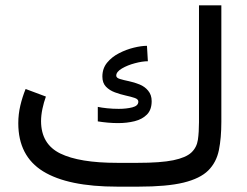

<svg xmlns="http://www.w3.org/2000/svg" viewBox="-20 -697 921 717"><path d="M417.5 -88.9H494.6Q580.1 -88.9 627.2 -98.6Q674.3 -108.4 694.6 -127.4Q714.8 -146.5 719 -175Q723.1 -203.6 723.1 -240.7V-677.2H806.6V-242.2Q806.6 -181.6 797.4 -136.2Q788.1 -90.8 757.8 -60.5Q727.5 -30.3 665.5 -15.1Q603.5 0 498 0H417.5Q233.9 0 141.1 -57.1Q48.3 -114.3 48.3 -236.8Q48.3 -270.5 55.9 -302.7Q63.5 -335 75.7 -364.7L151.4 -336.4Q143.6 -314.9 138.4 -290.5Q133.3 -266.1 133.3 -244.1Q133.8 -158.7 205.1 -123.8Q276.4 -88.9 417.5 -88.9ZM345.2 -297.9Q358.9 -294.9 380.1 -292.7Q401.4 -290.5 423.3 -290.5Q451.7 -290.5 474.1 -296.1Q496.6 -301.8 496.6 -317.4Q496.6 -326.7 482.9 -331.3Q469.2 -335.9 449.2 -340.3Q429.2 -344.7 409.2 -352.1Q389.2 -359.4 375.7 -373.3Q362.3 -387.2 362.3 -411.1Q362.3 -441.4 379.9 -462.9Q397.5 -484.4 424.6 -498.3Q451.7 -512.2 479.7 -519Q507.8 -525.9 528.8 -525.9L532.2 -468.3Q511.7 -468.3 483.9 -460.9Q456.1 -453.6 435.1 -441.2Q414.1 -428.7 414.1 -414.6Q414.1 -406.2 427.7 -402.1Q441.4 -397.9 461.4 -393.8Q481.4 -389.6 501.2 -381.6Q521 -373.5 533.2 -358.4Q546.4 -342.8 546.4 -319.3Q546.4 -287.1 528.8 -269.3Q511.2 -251.5 482.7 -244.4Q454.1 -237.3 421.4 -237.3Q402.3 -237.3 383.1 -239Q363.8 -240.7 345.2 -243.7Z"/></svg>

Font: Vazirmatn RD
Style: Regular
Weight: 400
Designer: Saber Rastikerdar
Foundry: Saber Rastikerdar
Version: Version 32.102